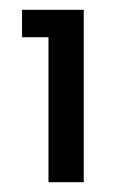

<svg xmlns="http://www.w3.org/2000/svg" viewBox="-20 -724 236 392"><path d="M25 -648V-704H151V-352H79V-648Z"/></svg>

Font: Poppins A&M
Style: Regular-A&M
Weight: 400
Designer: Ninad Kale (Devanagari), Jonny Pinhorn (Latin)
Foundry: Indian Type Foundry
Version: 4.004